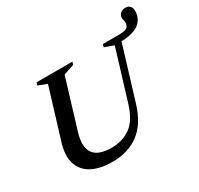

<svg xmlns="http://www.w3.org/2000/svg" viewBox="-167 -1006 1271 1225"><g transform="rotate(-30 468.0 -393.5)"><path d="M234.5 -265Q174.5 -68.5 371.5 -68.5Q451.5 -68.5 510.8 -110.8Q570 -153 602 -258.5L714 -625L646.5 -649.5L652.5 -670H766Q816 -670 830.8 -681.5Q845.5 -693 845.5 -716Q845.5 -729 842.8 -738.2Q840 -747.5 840 -754.5Q840 -772.5 854.5 -785.8Q869 -799 892 -799Q913 -799 924.8 -786Q936.5 -773 936.5 -750.5Q936.5 -696.5 896.8 -662.8Q857 -629 764 -625.5L645 -235Q606 -106.5 526.5 -47.2Q447 12 330.5 12Q240 12 181.2 -19.2Q122.5 -50.5 103 -111Q83.5 -171.5 110 -259L222 -625.5L157.5 -649.5L163.5 -670H428L421.5 -649.5L343.5 -623.5Z"/></g></svg>

Font: Newsreader 16pt SemiBold
Style: Italic
Weight: 600
Italic angle: -17°
Designer: Hugues Gentile
Foundry: Production Type
Version: Version 1.003; ttfautohint (v1.8.3)